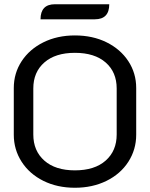

<svg xmlns="http://www.w3.org/2000/svg" viewBox="-20 -876 707 905"><path d="M45 -241V-461Q45 -531 82 -587.5Q119 -644 184.5 -676.5Q250 -709 333 -709Q417 -709 482.5 -676.5Q548 -644 585 -587.5Q622 -531 622 -461V-241Q622 -171 585 -113.5Q548 -56 482 -23.5Q416 9 333 9Q250 9 184.5 -23.5Q119 -56 82 -113.5Q45 -171 45 -241ZM530 -242V-459Q530 -536 478 -581.5Q426 -627 333 -627Q241 -627 189 -581.5Q137 -536 137 -459V-242Q137 -165 189 -119Q241 -73 333 -73Q426 -73 478 -119Q530 -165 530 -242ZM239 -856H495Q495 -785 427 -785H171Q171 -856 239 -856Z"/></svg>

Font: K2D
Style: Regular
Weight: 400
Version: Version 1.000; ttfautohint (v1.6)